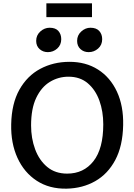

<svg xmlns="http://www.w3.org/2000/svg" viewBox="-20 -1121 804 1149"><path d="M379 8Q275.5 10 200 -39.2Q124.5 -88.5 84.5 -176.2Q44.5 -264 47 -377Q49.5 -501.5 96.2 -584.5Q143 -667.5 220.8 -709Q298.5 -750.5 394 -751Q493 -751.5 566.5 -704.8Q640 -658 679.8 -572.5Q719.5 -487 717 -372Q714.5 -247.5 670 -163.8Q625.5 -80 550 -37Q474.5 6 379 8ZM382 -82Q481 -82 539.5 -156.8Q598 -231.5 598 -377Q598 -454 574.8 -518.8Q551.5 -583.5 505.2 -622.8Q459 -662 390 -662Q329.5 -662 278.5 -631Q227.5 -600 196.8 -535.5Q166 -471 166 -370Q166 -293.5 190.2 -227.8Q214.5 -162 262.5 -122Q310.5 -82 382 -82ZM266 -809Q237.5 -809 217 -827.2Q196.5 -845.5 196.5 -876.5Q196.5 -910 221.2 -932.5Q246 -955 277 -955Q312.5 -955 329.5 -935.5Q346.5 -916 346.5 -886.5Q346.5 -852 322.5 -830.5Q298.5 -809 266 -809ZM510.5 -809Q481.5 -809 461.5 -827.2Q441.5 -845.5 441.5 -876.5Q441.5 -910 466.2 -932.5Q491 -955 521 -955Q556.5 -955 574 -935.5Q591.5 -916 591.5 -886.5Q591.5 -852 567.2 -830.5Q543 -809 510.5 -809ZM257.5 -1018.5V-1101H530.5V-1018.5Z"/></svg>

Font: Merriweather Sans
Style: Regular
Weight: 400
Designer: Eben Sorkin
Foundry: Eben Sorkin
Version: Version 1.008; ttfautohint (v1.7.19-72a1) -l 8 -r 50 -G 200 